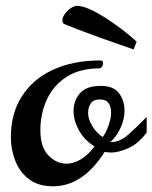

<svg xmlns="http://www.w3.org/2000/svg" viewBox="-20 -630 527 664"><path d="M164.1 14.2Q110.8 14.2 78.6 -11.5Q46.4 -37.1 32 -76.2Q17.6 -115.2 17.6 -154.8Q17.6 -238.3 56.2 -297.9Q94.7 -357.4 164.3 -389.2Q233.9 -420.9 325.7 -420.9Q335.4 -420.9 336.4 -414.6Q336.4 -407.2 335.2 -403.1Q334 -398.9 325.7 -393.6Q254.9 -393.6 209.2 -363.5Q163.6 -333.5 141.6 -284.7Q119.6 -235.8 119.6 -179.2Q119.6 -121.6 147.2 -92.8Q174.8 -64 210.4 -64Q233.4 -64 258.3 -78.1Q283.2 -92.3 307.1 -123.5Q271.5 -145.5 252.9 -179.4Q234.4 -213.4 234.4 -246.1Q234.4 -282.2 256.6 -307.6Q278.8 -333 328.6 -333Q372.6 -333 391.6 -307.6Q410.6 -282.2 410.6 -247.1Q410.6 -218.8 397.7 -189.5Q384.8 -160.2 361.8 -138.7H365.2Q394 -138.7 422.9 -163.8Q451.7 -189 487.3 -225.6V-171.9Q458.5 -132.8 424.1 -117.7Q389.6 -102.5 365.7 -102.5Q357.9 -102.5 341.8 -104.5Q266.6 14.2 164.1 14.2ZM335 -156.2Q344.7 -167 354.5 -193.6Q364.3 -220.2 364.3 -241.2Q364.3 -259.8 355.7 -272.9Q347.2 -286.1 324.2 -286.1Q303.2 -286.1 293.9 -272.5Q284.7 -258.8 284.7 -238.8Q284.7 -218.3 299.1 -194.3Q313.5 -170.4 335 -156.2ZM441.9 -459Q424.3 -465.3 393.1 -476.1Q361.8 -486.8 323.7 -500.5Q285.6 -514.2 247.6 -528.8L204.6 -545.9Q195.8 -548.3 195.8 -560.1Q195.8 -569.8 203.9 -581.3Q211.9 -592.8 224.1 -601.3Q236.3 -609.9 247.6 -609.9Q268.1 -608.9 296.1 -595.5Q324.2 -582 354 -562.3Q383.8 -542.5 409.9 -522Q436 -501.5 452.6 -485.8Z"/></svg>

Font: Norican
Style: Regular
Weight: 400
Designer: Vernon Adams
Foundry: Vernon Adams
Version: Version 1.100; ttfautohint (v1.8.4.7-5d5b);gftools[0.9.33]